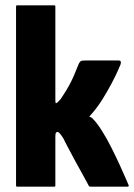

<svg xmlns="http://www.w3.org/2000/svg" viewBox="-20 -698 501 718"><path d="M40 -4V-674Q40 -678 44 -678H183Q187 -678 187 -674V-323Q187 -321 187.5 -316.5Q188 -312 189 -312Q191 -312 193.5 -314Q196 -316 197 -317Q204 -324 207.5 -328.5Q211 -333 217 -343Q230 -363 239 -379.5Q248 -396 256 -414.5Q264 -433 274 -458Q279 -469 284.5 -470.5Q290 -472 304 -472H422Q432 -472 432 -465.5Q432 -459 430 -455Q428 -450 419.5 -431Q411 -412 397 -385.5Q383 -359 365.5 -330.5Q348 -302 327 -277Q323 -272 320 -269Q317 -266 314 -262Q316 -261 320.5 -259Q325 -257 326 -255Q343 -238 361.5 -208.5Q380 -179 397 -145Q414 -111 428 -80.5Q442 -50 450.5 -30Q459 -10 460 -8Q464 0 457 0Q454 0 433.5 0Q413 0 388 0Q363 0 342.5 0Q322 0 319 0Q315 0 314 -0.5Q313 -1 310 -7Q310 -7 302.5 -21Q295 -35 283 -56.5Q271 -78 258.5 -101Q246 -124 236.5 -142.5Q227 -161 223 -168Q220 -176 213.5 -186Q207 -196 200.5 -202Q194 -208 189 -201Q187 -198 187 -185V-4Q187 0 183 0H44Q40 0 40 -4Z"/></svg>

Font: Glory ExtraBold
Style: Regular
Weight: 800
Designer: Robert Leuschke
Foundry: Robert Leuschke
Version: Version 1.011